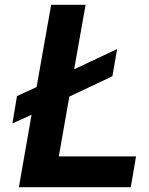

<svg xmlns="http://www.w3.org/2000/svg" viewBox="-20 -783 624 803"><path d="M549 -129 527 0H59L112 -303L32 -267L51 -381L133 -419L194 -763H338L290 -493L470 -578L450 -464L270 -379L226 -129Z"/></svg>

Font: Open Sauce Two
Style: Bold Italic
Weight: 700
Italic angle: -10°
Designer: Alfredo Marco Pradil
Foundry: Creative Sauce Fz LLC
Version: Version 1.477